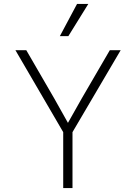

<svg xmlns="http://www.w3.org/2000/svg" viewBox="-20 -952 690 972"><path d="M300 0V-283L58 -698H113L255 -453L324 -330L394 -454L536 -698H591L347 -283V0ZM283 -769 370 -932H427L326 -769Z"/></svg>

Font: Azeret Mono Thin Thin
Style: Regular
Weight: 250
Version: Version 1.002